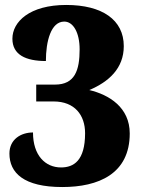

<svg xmlns="http://www.w3.org/2000/svg" viewBox="-20 -744 571 774"><path d="M231 10C377 10 503 -43 503 -206C503 -311 420 -362 340 -381C418 -414 479 -468 479 -558C479 -664 392 -724 247 -724C99 -724 30 -656 30 -588C30 -523 84 -498 165 -498C165 -577 185 -657 239 -657C275 -657 301 -613 301 -545C301 -461 282 -403 202 -403H126V-335H196C281 -335 323 -280 323 -207C323 -96 277 -69 226 -69C163 -69 113 -117 113 -210C64 -210 18 -182 18 -125C18 -47 76 10 231 10Z"/></svg>

Font: Noto Serif Ethiopic SemiCondensed Black
Style: Regular
Weight: 900
Width: 4
Designer: Monotype Design Team
Foundry: Monotype Imaging Inc.
Version: Version 2.102